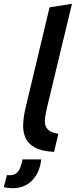

<svg xmlns="http://www.w3.org/2000/svg" viewBox="-75 -796 402 1019"><path d="M212 10Q148 7 111.5 -12.5Q75 -32 60.5 -64Q46 -96 48 -137.5Q50 -179 61 -225L188 -757L307 -776L174 -223Q168 -196 164.5 -173.5Q161 -151 165.5 -133Q170 -115 186 -103Q202 -91 235 -86ZM-8 203Q-20 203 -32 201.5Q-44 200 -55 197L-38 133Q-34 133 -31 133.5Q-28 134 -25 134Q0 134 13.5 122Q27 110 33.5 91Q40 72 45 50H144Q138 101 116.5 135Q95 169 63.5 186Q32 203 -8 203Z"/></svg>

Font: Ubuntu Sans SemiBold
Style: Italic
Weight: 600
Italic angle: -13.5°
Designer: Dalton Maag Ltd
Foundry: Dalton Maag Ltd
Version: Version 1.006